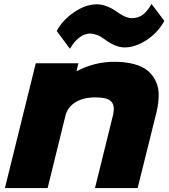

<svg xmlns="http://www.w3.org/2000/svg" viewBox="-20 -952 856 972"><path d="M772.9 -386.2 676.8 0H460.9L551.8 -368.2Q563.5 -416 543.7 -437.5Q523.9 -459 462.9 -459Q401.4 -459 361.6 -434.1Q321.8 -409.2 311 -365.2L221.2 0H4.9L161.1 -631.8H377L367.2 -591.8H369.1Q458.5 -639.2 559.1 -639.2Q615.7 -639.2 658.7 -627.4Q701.7 -615.7 728 -593.8Q754.4 -571.8 769 -540.5Q783.7 -509.3 783.4 -470.5Q783.2 -431.6 772.9 -386.2ZM747.1 -932.1 812 -846.2Q778.8 -786.1 721.9 -749Q665 -711.9 610.8 -711.9Q564.9 -711.9 511.2 -752Q508.8 -753.4 500.7 -759Q492.7 -764.6 486.8 -768.1Q481 -771.5 474.1 -773.9Q451.7 -782.2 436 -782.2Q409.2 -782.2 382.6 -762.7Q356 -743.2 334 -705.1L267.1 -794.9Q295.9 -849.6 354.7 -889.9Q413.6 -930.2 470.2 -930.2Q519 -930.2 571.8 -892.1Q598.6 -874 609.9 -869.1Q632.8 -859.9 646 -859.9Q678.2 -859.9 701.9 -876.7Q725.6 -893.6 747.1 -932.1Z"/></svg>

Font: Sinkin Sans 900 X Black Italic
Style: Regular
Weight: 950
Italic angle: -112°
Designer: Keith Bates
Foundry: K-Type
Version: Sinkin Sans (version 1.0)  by Keith Bates   •   © 2014   www